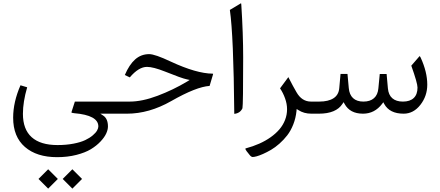

<svg xmlns="http://www.w3.org/2000/svg" viewBox="-20 -688 2663 1162"><path d="M418 336.4 476.6 395 418 453.6 359.4 395ZM271.5 336.4 330.1 395 271.5 453.6 212.9 395ZM328.1 189.9Q380.9 189.9 424.8 181.4Q468.8 172.9 495.8 159.9Q522.9 147 541.5 131.1Q560.1 115.2 567.6 101.6Q575.2 87.9 575.2 77.1Q575.2 9.3 429.2 -2.9Q421.4 -3.4 417 -4.9Q412.6 -6.3 412.4 -6.8Q412.1 -7.3 413.6 -12.7L433.1 -73.2H662.1Q664.1 -71.3 665.5 -63.2Q667 -55.2 667 -42.5V-30.3Q667 -21.5 666 -14.4Q665 -7.3 664.1 -4.2Q663.1 -1 662.1 0H610.8H587.4L606.4 12.7Q633.3 31.7 633.3 77.6Q633.3 96.7 622.8 119.9Q612.3 143.1 588.1 168.7Q564 194.3 529.8 215.1Q495.6 235.8 442.1 249.5Q388.7 263.2 325.7 263.2Q202.1 263.2 130.9 201.4Q59.6 139.6 59.6 24.4Q59.6 -70.3 104 -171.9L144.5 -159.7Q118.7 -71.3 118.7 1Q118.7 94.7 171.6 142.3Q224.6 189.9 328.1 189.9Z M765.6 -219.7 735.4 -233.9Q762.2 -296.9 798.1 -328.6Q834 -360.4 882.8 -360.4Q918 -360.4 1013.2 -315.4Q1168.5 -243.2 1266.6 -242.2Q1268.6 -242.2 1269.5 -241.7Q1269.5 -241.7 1269.5 -240.2Q1269.5 -238.8 1269 -236.8L1248.5 -168Q1168.5 -163.1 1016.1 -76.2Q882.3 0 748.5 0H657.2Q647.5 0 642.6 -6.6Q637.7 -13.2 637.7 -30.3V-42.5Q637.7 -59.6 642.3 -66.4Q647 -73.2 657.2 -73.2H765.1Q840.3 -73.2 933.8 -108.4Q1027.3 -143.6 1112.3 -194.3L1127.9 -204.1L1109.9 -208Q1080.6 -213.9 977.5 -255.4Q907.2 -283.2 869.6 -283.2Q819.3 -283.2 765.6 -219.7Z M1371.1 -627.9 1438 -668Q1438.5 -668.5 1439 -668.5Q1439.9 -666 1440.4 -660.2Q1451.7 -482.9 1451.7 -340.3Q1451.7 -54.7 1447.3 -32.7Q1433.1 -2.4 1397.9 1Q1393.6 -474.1 1371.1 -627.9Z M1774.4 -16.1Q1770 26.9 1754.9 65.2Q1739.7 103.5 1718.5 130.9Q1697.3 158.2 1671.4 181.2Q1645.5 204.1 1620.4 218.8Q1595.2 233.4 1572 243.7Q1548.8 253.9 1533 258.1Q1517.1 262.2 1509.8 262.2Q1501 262.2 1491.7 251L1472.7 227.1Q1463.9 214.8 1464.8 211.4Q1465.3 210.9 1467.3 210Q1511.2 198.2 1549.1 181.4Q1586.9 164.6 1617.9 142.6Q1648.9 120.6 1670.9 95Q1692.9 69.3 1705.1 38.1Q1717.3 6.8 1717.3 -27.3Q1717.3 -59.1 1705.3 -92.5Q1693.4 -126 1674.8 -153.3L1725.1 -221.2Q1755.4 -162.1 1774.4 -129.9Q1806.6 -73.2 1862.3 -73.2H1877Q1881.8 -68.4 1881.8 -42.5V-30.3Q1881.8 -4.9 1877 0H1864.7Q1818.8 0 1785.6 -22L1775.4 -28.3Z M2418.5 -73.2Q2461.4 -73.2 2484.1 -95Q2506.8 -116.7 2506.8 -158.2Q2506.8 -185.1 2469.2 -290.5L2519.5 -348.6Q2522.5 -346.2 2525.9 -339.4Q2565.9 -252.4 2565.9 -175.8Q2565.9 -106.9 2524.2 -53.5Q2482.4 0 2422.9 0Q2337.4 0 2305.2 -59.1L2299.8 -69.3L2293 -60.1Q2247.6 0 2176.8 0Q2097.7 0 2065.4 -59.1L2059.6 -69.8L2052.7 -59.6Q2014.2 0 1909.7 0H1872.1Q1862.3 0 1857.4 -6.6Q1852.5 -13.2 1852.5 -30.3V-42.5Q1852.5 -59.6 1857.2 -66.4Q1861.8 -73.2 1872.1 -73.2H1912.1Q1967.3 -73.2 1998.5 -93.5Q2029.8 -113.8 2033.2 -154.3L2041 -240.7H2083L2090.8 -155.3Q2094.2 -115.2 2116.7 -94.2Q2139.2 -73.2 2179.2 -73.2Q2220.2 -73.2 2243.4 -93.8Q2266.6 -114.3 2270 -153.8L2278.3 -240.2H2319.8L2327.6 -153.3Q2331.1 -113.8 2354.2 -93.5Q2377.4 -73.2 2418.5 -73.2Z"/></svg>

Font: Sahel Light FD
Style: Light-FD
Weight: 300
Foundry: Saber Rastikerdar (saber.rastikerdar@gmail.com)
Version: Version 3.3.0